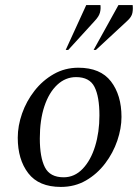

<svg xmlns="http://www.w3.org/2000/svg" viewBox="-20 -727 549 757"><path d="M220 10Q133 10 91.5 -44Q50 -98 50 -184Q50 -231 67 -279.5Q84 -328 116 -369Q148 -410 192 -435Q236 -460 289 -460Q376 -460 417.5 -406Q459 -352 459 -266Q459 -221 442.5 -172.5Q426 -124 394.5 -82.5Q363 -41 319 -15.5Q275 10 220 10ZM231 -28Q274 -28 306 -61.5Q338 -95 355 -150.5Q372 -206 372 -272Q372 -346 352.5 -384.5Q333 -423 280 -423Q238 -423 205.5 -392.5Q173 -362 155 -308Q137 -254 137 -181Q137 -107 157 -67.5Q177 -28 231 -28ZM239 -530 320 -707H376Q378 -692 374 -677Q370 -662 353 -644L249 -530ZM349 -530 447 -707H503Q505 -692 502 -676Q499 -660 481 -644L358 -530Z"/></svg>

Font: Spectral
Style: Italic
Weight: 400
Italic angle: -10°
Designer: Jean-Baptiste Levee
Foundry: Production Type
Version: Version 2.001